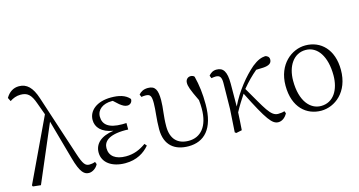

<svg xmlns="http://www.w3.org/2000/svg" viewBox="-84 -1164 2875 1539"><g transform="rotate(-15 1353.5 -394.5)"><path d="M564 -59C547 -52 529 -50 516 -50C482 -50 465 -70 436 -159L270 -666C239 -762 195 -803 131 -803C84 -803 48 -779 22 -735L37 -705C62 -722 92 -734 125 -734C181 -734 211 -712 239 -631L275 -532L27 -8L32 2L97 9L299 -464L390 -138C426 -6 459 14 496 14C524 14 558 -8 572 -39Z M984 -96C932 -59 881 -38 816 -38C731 -38 681 -75 681 -141C681 -193 721 -242 864 -242C869 -242 878 -242 888 -241V-295C879 -294 863 -294 853 -294C739 -294 695 -335 695 -399C695 -458 747 -495 819 -495H828L871 -456C896 -437 912 -428 933 -428C957 -428 975 -448 973 -472C939 -512 885 -525 821 -525C700 -525 632 -464 632 -388C632 -328 674 -278 771 -262C665 -247 611 -196 611 -124C611 -39 688 14 797 14C893 14 957 -28 999 -78Z M1058 -466C1068 -468 1081 -469 1092 -469C1133 -469 1141 -450 1141 -392C1141 -333 1128 -265 1128 -179C1128 -44 1209 14 1322 14C1451 14 1540 -71 1540 -275C1540 -364 1531 -438 1512 -512C1506 -520 1494 -525 1481 -525C1457 -525 1439 -507 1439 -480C1439 -453 1448 -423 1497 -322C1500 -296 1501 -273 1501 -251C1501 -101 1432 -28 1335 -28C1244 -28 1189 -80 1189 -186C1189 -276 1204 -331 1204 -401C1204 -486 1186 -522 1126 -522C1090 -522 1066 -508 1049 -488Z M2135 -59C2123 -54 2104 -51 2082 -51C2020 -51 1988 -126 1879 -312C1920 -362 1960 -402 2003 -438L2062 -440C2108 -443 2133 -457 2133 -489C2133 -511 2118 -521 2101 -525C2068 -523 2035 -511 1990 -475C1915 -411 1832 -310 1776 -194C1776 -248 1777 -357 1777 -384C1777 -484 1751 -522 1695 -522C1665 -522 1645 -507 1630 -489L1639 -466C1651 -468 1663 -470 1675 -470C1709 -470 1722 -452 1722 -405L1719 -189L1707 2L1718 10L1766 0C1769 -46 1773 -97 1775 -146C1805 -202 1827 -235 1856 -279C1978 -36 2017 14 2067 14C2095 14 2124 -4 2143 -40Z M2423 14C2536 14 2659 -78 2659 -262C2659 -431 2561 -525 2433 -525C2320 -525 2197 -431 2197 -254C2197 -70 2304 14 2423 14ZM2431 -23C2343 -23 2266 -105 2266 -276C2266 -397 2326 -489 2426 -489C2525 -489 2590 -391 2590 -235C2590 -117 2535 -23 2431 -23Z"/></g></svg>

Font: Noto Serif CJK JP Light
Style: Regular
Weight: 300
Designer: Ryoko NISHIZUKA 西塚涼子 (kana & ideographs); Frank Grießhammer (Latin, Greek & Cyrillic); Wenlong ZHANG 张文龙 (bopomofo); San
Foundry: Adobe Systems Incorporated
Version: Version 1.001;PS 1.001;hotconv 16.6.54;makeotf.lib2.5.65590